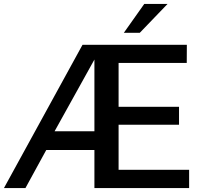

<svg xmlns="http://www.w3.org/2000/svg" viewBox="-20 -949 1032 969"><path d="M0 0 396.5 -723H923L922.5 -631.5H578.5V-410H883.5V-319.5H578.5V-92H934.5V0H456.5V-192H213.5L108.5 0ZM255.5 -286.5H456.5V-648.5ZM605 -783.5 708 -929H825.5L685.5 -783.5Z"/></svg>

Font: Public Sans Thin Medium
Style: Regular
Weight: 500
Version: Version 2.001